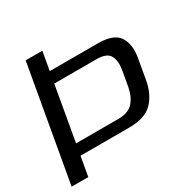

<svg xmlns="http://www.w3.org/2000/svg" viewBox="-159 -827 981 979"><g transform="rotate(-30 332.0 -337.5)"><path d="M-8 0 111 -675H209L190 -566H473.5Q566 -566 596 -520Q626 -474 613 -399.5L592 -279.5Q578 -203 534 -158.5Q490 -114 395.5 -114H110L90 0ZM122 -180H370.5Q430.5 -180 458.8 -212.2Q487 -244.5 496 -294.5L512 -385Q521 -435 504.5 -467.2Q488 -499.5 427 -499.5H178Z"/></g></svg>

Font: Anybody ExtraExpanded Regular
Style: Italic
Weight: 400
Width: 8
Italic angle: -10°
Designer: Tyler Finck
Foundry: Etcetera Type Company
Version: Version 1.010; ttfautohint (v1.8.3) -l 8 -r 50 -G 200 -x 14 